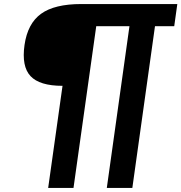

<svg xmlns="http://www.w3.org/2000/svg" viewBox="-20 -720 888 940"><path d="M738.8 -591.8 627.9 200.2H502.9L613.8 -591.8H451.2L339.8 200.2H215.8L286.1 -299.8Q173.8 -299.8 129.4 -347.4Q85 -395 100.1 -500Q115.2 -605 181.2 -652.6Q247.1 -700.2 377.9 -700.2H848.1L833 -591.8Z"/></svg>

Font: Fivo Sans Modern
Style: Italic
Weight: 700
Designer: Alexander Slobzheninov
Foundry: Alexander Slobzheninov
Version: 1.0